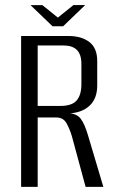

<svg xmlns="http://www.w3.org/2000/svg" viewBox="-20 -732 454 752"><path d="M62.7 0V-591H248.6Q299 -591 329.9 -567.5Q360.8 -544 360.8 -492.8V-397.2Q360.8 -345.6 330.3 -317.6Q299.9 -289.6 247.6 -287.8V-288.7Q280.4 -287.4 296.1 -266.9Q311.7 -246.4 324.3 -203.3L384.8 0H315.3L261.4 -199Q253.1 -226.8 240.5 -249.4Q227.9 -271.9 200.4 -271.9H127.6V0ZM127.6 -317.1H216.3Q262 -317.1 280.4 -338.8Q298.8 -360.5 298.8 -401.7V-481.7Q298.8 -518.6 281.2 -536.3Q263.6 -554 227.8 -554H127.6ZM185.7 -629.2 99.6 -711.8H146.1L206.6 -663.1L267.8 -712.2H313.7L227.4 -629.2Z"/></svg>

Font: Alumni Sans Thin
Style: Regular
Weight: 100
Designer: Robert E. Leuschke
Foundry: Robert E. Leuschke
Version: Version 1.018